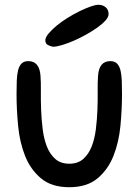

<svg xmlns="http://www.w3.org/2000/svg" viewBox="-20 -770 583 801"><path d="M149 -453Q151 -427 150.5 -390Q150 -353 151.5 -312.5Q153 -272 158 -231.5Q163 -191 175.5 -159Q188 -127 210.5 -107Q233 -87 269 -87Q305 -87 327.5 -107Q350 -127 362.5 -159Q375 -191 380 -231.5Q385 -272 386.5 -312.5Q388 -353 387.5 -390Q387 -427 389 -453Q393 -515 440 -515Q458 -515 468 -505Q478 -495 482.5 -477Q487 -459 488 -434Q489 -409 489 -378Q489 -314 482.5 -245.5Q476 -177 453.5 -120Q431 -63 387 -26Q343 11 269 11Q195 11 151 -26Q107 -63 84.5 -120Q62 -177 55.5 -245.5Q49 -314 49 -378Q49 -409 50 -434Q51 -459 55.5 -477Q60 -495 70 -505Q80 -515 98 -515Q145 -515 149 -453ZM201 -575Q190 -577 179.5 -582.5Q169 -588 169 -603Q170 -615 183.5 -631Q197 -647 217 -663.5Q237 -680 262 -695.5Q287 -711 311.5 -723Q336 -735 357 -742.5Q378 -750 391 -750Q408 -750 420.5 -740Q433 -730 433 -711Q433 -699 420 -684.5Q407 -670 386 -655Q365 -640 339 -625.5Q313 -611 287.5 -600Q262 -589 239 -582Q216 -575 201 -575Z"/></svg>

Font: Sniglet
Style: Regular
Weight: 400
Designer: Haley Fiege
Foundry: Haley Fiege, Pablo Impallari, Brenda Gallo
Version: Version 2.000; ttfautohint (v0.95) -l 8 -r 50 -G 200 -x 14 -